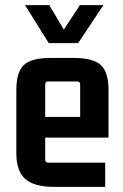

<svg xmlns="http://www.w3.org/2000/svg" viewBox="-20 -726 483 752"><path d="M171 -557 78 -706H173L230 -610L293 -706H385L286 -557ZM392 6H193Q114 6 79 -25Q44 -56 44 -126V-374Q44 -444 73.5 -471.5Q103 -499 177 -499H270Q344 -499 374.5 -471.5Q405 -444 405 -374V-187H157V-101Q157 -89 169 -89H392ZM169 -407Q157 -407 157 -395V-268H294V-395Q294 -407 282 -407Z"/></svg>

Font: Gemunu Libre
Style: Bold
Weight: 700
Designer: Puspanada Ekanayake, Sola Matas, Pathum Egodawatta, Kosala Senevirathne
Foundry: mooniak
Version: Version 1.100